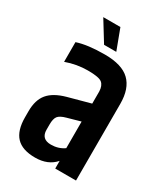

<svg xmlns="http://www.w3.org/2000/svg" viewBox="-183 -823 800 912"><g transform="rotate(30 216.5 -367.0)"><path d="M108 -737H202L244 -625H177ZM142 -168V-139Q142 -88 195 -88Q236 -88 267 -110V-256L196 -236Q163 -227 152.5 -213Q142 -199 142 -168ZM53 -568Q110 -587 204 -587Q298 -587 341 -545.5Q384 -504 384 -421V0H270V-42Q231 3 160.5 3Q90 3 57 -32Q24 -67 24 -139V-173Q24 -234 53 -269Q82 -304 147 -322L268 -355V-422Q267 -453 250 -467Q233 -481 172 -481Q111 -481 53 -460Z"/></g></svg>

Font: Khand Semibold
Style: Regular
Weight: 600
Designer: Devanagari: Sanchit Sawaria, Jyotish Sonowal; Latin: Satya Rajpurohit
Foundry: Indian Type Foundry
Version: Version 1.100;PS 1.0;hotconv 1.0.78;makeotf.lib2.5.61930; tt